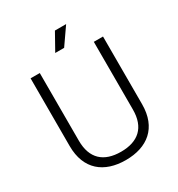

<svg xmlns="http://www.w3.org/2000/svg" viewBox="-205 -1010 1075 1157"><g transform="rotate(-30 332.0 -431.0)"><path d="M332 14C482 14 584 -65 584 -229V-700H520V-229C520 -104 451 -44 332 -44C213 -44 144 -104 144 -229V-700H80V-229C80 -65 182 14 332 14ZM285 -758H347L429 -876H351Z"/></g></svg>

Font: Meta Space Light
Style: Regular
Weight: 300
Designer: Meta Pool / Florian Karsten
Foundry: Meta Pool / Florian Karsten
Version: Version 2.000;Glyphs 3.1.1 (3137)